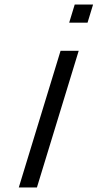

<svg xmlns="http://www.w3.org/2000/svg" viewBox="-20 -807 431 847"><path d="M325.2 -707H285.2L309.6 -787H349.6H350.6H390.6L366.2 -707H326.2ZM235 -543 247.2 -583H327.2L315 -543L155.1 -20L142.9 20H62.9L75.1 -20Z"/></svg>

Font: Nordica Plus
Style: NordicaClassicLtExtObl
Weight: 300
Version: Version 1.01